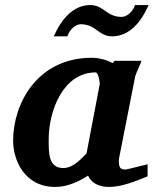

<svg xmlns="http://www.w3.org/2000/svg" viewBox="-20 -729 609 761"><path d="M565 -30V-78C555 -76 483 -57 478 -57C454 -57 451 -67 451 -97L516 -427C518 -436 534 -468 541 -488H434L427 -479C404 -491 373 -500 344 -500C129 -500 32 -320 32 -171C32 -96 76 12 199 12C247 12 294 -10 329 -33C342 -4 371 12 413 12C464 12 519 -12 565 -30ZM375 -394C328 -149 338 -201 323 -121C309 -108 274 -63 231 -63C171 -63 173 -124 173 -177C173 -291 231 -442 359 -442C370 -442 377 -400 375 -394ZM569 -709H515C507 -683 483 -662 462 -662C402 -662 391 -709 338 -709C271 -709 224 -654 193 -585H247C256 -612 279 -633 300 -633C360 -633 371 -585 424 -585C492 -585 539 -640 569 -709Z"/></svg>

Font: Veleka
Style: Bold Italic
Weight: 700
Italic angle: -12°
Designer: Stefan Peev, Context Ltd, 2016; SIL International, 1997-2014.
Foundry: Stefan Peev, Context Ltd, 2016
Version: Version 5.000